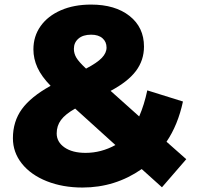

<svg xmlns="http://www.w3.org/2000/svg" viewBox="-20 -809 864 843"><path d="M342.2 14.4Q255.6 14.4 185.6 -13.3Q115.6 -41.1 76.1 -90.6Q36.7 -140 36.7 -202.2Q36.7 -275.6 76.1 -330Q115.6 -384.4 202.2 -432.2Q162.2 -473.3 144.4 -512.2Q126.7 -551.1 126.7 -592.2Q126.7 -650 158.3 -694.4Q190 -738.9 247.2 -763.9Q304.4 -788.9 380 -788.9Q485.6 -788.9 548.9 -738.9Q612.2 -688.9 612.2 -604.4Q612.2 -544.4 576.7 -497.2Q541.1 -450 465.6 -410L591.1 -297.8Q613.3 -348.9 626.7 -412.2L783.3 -363.3Q761.1 -260 711.1 -186.7L797.8 -110L691.1 13.3L602.2 -66.7Q485.6 14.4 342.2 14.4ZM304.4 -594.4Q304.4 -574.4 315 -556.1Q325.6 -537.8 357.8 -507.8Q406.7 -533.3 427.2 -555Q447.8 -576.7 447.8 -600Q447.8 -625.6 430 -641.1Q412.2 -656.7 380 -656.7Q344.4 -656.7 324.4 -639.4Q304.4 -622.2 304.4 -594.4ZM486.7 -172.2 310 -332.2Q266.7 -307.8 247.8 -282.2Q228.9 -256.7 228.9 -223.3Q228.9 -185.6 263.3 -161.7Q297.8 -137.8 355.6 -137.8Q424.4 -137.8 486.7 -172.2Z"/></svg>

Font: Paperlogy 9 Black
Style: Regular
Weight: 900
Designer: redesigned by Lee Juim, glyphs from Gmarket Sans & Montserrat
Foundry: PT&
Version: Version 1.001